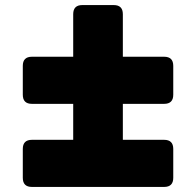

<svg xmlns="http://www.w3.org/2000/svg" viewBox="-20 -739 774 758"><path d="M106 -329Q70 -329 70 -365V-479Q70 -515 106 -515H269V-683Q269 -719 305 -719H429Q465 -719 465 -683V-515H628Q664 -515 664 -479V-365Q664 -329 628 -329H465V-187H628Q664 -187 664 -151V-37Q664 -1 628 -1H106Q70 -1 70 -37V-151Q70 -187 106 -187H269V-329Z"/></svg>

Font: Bungee Tint
Style: Regular
Weight: 400
Designer: David Jonathan Ross
Foundry: David Jonathan Ross
Version: Version 2.001